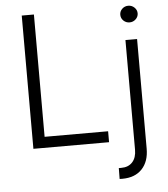

<svg xmlns="http://www.w3.org/2000/svg" viewBox="-61 -784 916 1044"><g transform="rotate(-5 397.0 -262.5)"><path d="M96.6 0V-727.3H163V-59.7H509.6V0ZM646.7 -545.5H710.2V52.9Q710.2 123.2 671.7 163.9Q633.2 204.5 564.3 204.5Q555 204.5 549.4 204.2L550.1 144.9H563.6Q602.6 144.9 624.6 120.7Q646.7 96.6 646.7 52.9ZM711.5 -652.7Q697.4 -639.2 677.9 -639.2Q658.4 -639.2 644.5 -652.5Q630.7 -665.8 630.7 -684.7Q630.7 -703.5 644.5 -716.8Q658.4 -730.1 677.9 -730.1Q697.4 -730.1 711.5 -716.6Q725.5 -703.1 725.5 -684.7Q725.5 -666.2 711.5 -652.7Z"/></g></svg>

Font: Inter Light BETA
Style: Regular
Weight: 300
Designer: Rasmus Andersson
Foundry: rsms
Version: Version 3.011;git-f93a4a705